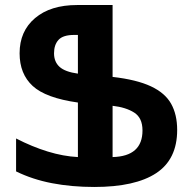

<svg xmlns="http://www.w3.org/2000/svg" viewBox="-20 -734 768 764"><path d="M355 10Q265 10 187 -5Q109 -20 44 -52V-183Q108 -150 170 -131Q232 -112 290 -109V-326Q162 -344 110 -392Q58 -440 58 -522Q58 -610 119.5 -662Q181 -714 287 -714H428V-428Q524 -417 580.5 -390.5Q637 -364 661 -321Q685 -278 685 -217Q685 -100 601.5 -45Q518 10 355 10ZM290 -441V-595H275Q231 -595 213 -575.5Q195 -556 195 -522Q195 -488 217 -468Q239 -448 290 -441ZM428 -109Q547 -112 547 -215Q547 -265 514 -286Q481 -307 428 -313Z"/></svg>

Font: Noto Sans Armenian SemiCondensed
Style: Bold
Weight: 700
Width: 4
Designer: Monotype Design Team
Foundry: Monotype Imaging Inc.
Version: Version 2.008; ttfautohint (v1.8.4.7-5d5b)